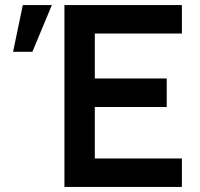

<svg xmlns="http://www.w3.org/2000/svg" viewBox="-20 -740 790 760"><path d="M235 0V-720H700V-607.2H355.3V-429.3H640V-316.5H355.3V-112.8H700V0ZM70.3 -720 31.8 -535H108.2L185.3 -720Z"/></svg>

Font: Hauora
Style: Regular
Weight: 400
Designer: Wayne Shih
Foundry: WCYS
Version: Version 1.001